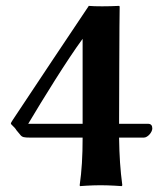

<svg xmlns="http://www.w3.org/2000/svg" viewBox="-20 -630 554 653"><path d="M261 -162C261 -98 258 -49 251 0L252 3C252 3 289 0 322 0C354 0 394 3 394 3L396 0C389 -53 386 -98 385 -162H469C483 -162 498 -181 498 -193C498 -203 494 -209 483 -209H385C385 -209 386 -593 387 -608L385 -610C348 -608 302 -608 282 -610C217 -513 106 -347 24 -223C22 -219 17 -213 17 -210C17 -206 30 -198 36 -187L51 -169C56 -164 60 -162 84 -162ZM261 -498V-209H76C126 -293 208 -426 261 -498Z"/></svg>

Font: Libertinus Sans
Style: Bold
Weight: 700
Designer: Philipp H. Poll, Khaled Hosny
Foundry: Caleb Maclennan
Version: Version 7.050;RELEASE